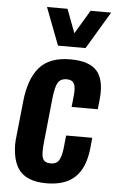

<svg xmlns="http://www.w3.org/2000/svg" viewBox="-57 -864 550 911"><g transform="rotate(5 218.0 -408.5)"><path d="M197.3 -646.5 129.4 -824.7H227.1L269.5 -711.9L336.9 -824.7H435.1L328.6 -646.5ZM198.7 8.8Q147.9 8.8 113.8 -6.3Q79.6 -21.5 62.3 -49.6Q44.9 -77.6 39.1 -117.7Q36.1 -137.2 35.6 -159.2Q35.6 -182.1 39.1 -207.5L56.2 -370.6Q67.4 -477.1 115.2 -532Q163.1 -586.9 261.7 -586.9Q354 -586.9 390.1 -543.5Q418.5 -509.3 418.5 -445.3Q418.5 -427.7 416.5 -408.2L411.6 -362.3H287.1L292 -410.2Q293.9 -426.3 293.9 -439.5Q293.9 -461.9 288.1 -473.1Q279.3 -491.2 252.9 -491.2Q223.1 -491.2 210.7 -470Q198.2 -448.7 192.4 -391.1L170.9 -183.6Q168.5 -161.1 168.5 -144.5Q168 -118.2 173.8 -106.4Q182.6 -86.9 210.7 -86.9Q238.8 -86.9 250.5 -106Q262.2 -125 266.6 -164.6L272.9 -225.1H397.5L392.1 -171.9Q382.3 -81.5 335.7 -36.4Q289.1 8.8 198.7 8.8Z"/></g></svg>

Font: Oswald
Style: Medium
Weight: 500
Designer: Vernon Adams
Foundry: Vernon Adams
Version: 3.0; ttfautohint (v0.94.23-7a4d-dirty) -l 8 -r 50 -G 150 -x 